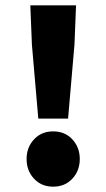

<svg xmlns="http://www.w3.org/2000/svg" viewBox="-20 -690 400 722"><path d="M124 -244 100 -522 94 -670H266L260 -522L236 -244ZM180 12Q136 12 108 -18Q80 -48 80 -92Q80 -136 108 -166Q136 -196 180 -196Q224 -196 252 -166Q280 -136 280 -92Q280 -48 252 -18Q224 12 180 12Z"/></svg>

Font: TypoPRO Source Sans Pro
Style: Regular
Weight: 900
Designer: Paul D. Hunt
Foundry: Adobe Systems Incorporated
Version: Version 2.020;PS 2.000;hotconv 1.0.86;makeotf.lib2.5.63406